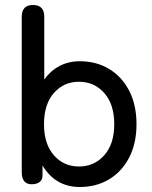

<svg xmlns="http://www.w3.org/2000/svg" viewBox="-20 -737 607 768"><path d="M299 11Q202 11 150 -75V-36Q150 -17 138 -8.5Q126 0 107 0Q67 0 67 -48V-670Q67 -717 112 -717Q157 -717 157 -670V-419Q182 -454 218 -473Q254 -492 299 -492Q365 -492 416 -461.5Q467 -431 496.5 -374.5Q526 -318 526 -240Q526 -163 496.5 -106.5Q467 -50 416 -19.5Q365 11 299 11ZM296 -71Q357 -71 397 -116Q437 -161 437 -240Q437 -320 397 -365Q357 -410 296 -410Q235 -410 195.5 -365Q156 -320 156 -240Q156 -161 195.5 -116Q235 -71 296 -71Z"/></svg>

Font: Zen Maru Gothic Medium
Style: Regular
Weight: 500
Designer: Yoshimichi Ohira
Foundry: Positype
Version: Version 1.001